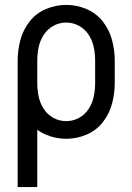

<svg xmlns="http://www.w3.org/2000/svg" viewBox="-20 -558 540 783"><path d="M52 205V-310Q52 -353 63 -394.5Q74 -436 100.5 -470Q127 -504 167 -521Q207 -538 250 -538Q293 -538 333 -521Q373 -504 399.5 -470Q426 -436 437 -394.5Q448 -353 448 -310V-220Q448 -177 437 -135.5Q426 -94 399.5 -60Q373 -26 333 -9Q293 8 250 8Q207 8 167 -9Q148 -17 132 -29V205ZM250 -64Q278 -64 302.5 -77.5Q327 -91 342 -114.5Q357 -138 362.5 -165Q368 -192 368 -220V-310Q368 -338 362.5 -365Q357 -392 342 -415.5Q327 -439 302.5 -452.5Q278 -466 250 -466Q222 -466 197.5 -452.5Q173 -439 158 -415.5Q143 -392 137.5 -365Q132 -338 132 -310V-220Q132 -192 137.5 -165Q143 -138 158 -114.5Q173 -91 197.5 -77.5Q222 -64 250 -64ZM52 -215V-219Z"/></svg>

Font: Iosevka SS08
Style: Regular
Weight: 400
Monospace: yes
Designer: Belleve Invis
Foundry: Belleve Invis
Version: 2.1.0; ttfautohint (v1.8.2)